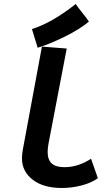

<svg xmlns="http://www.w3.org/2000/svg" viewBox="-20 -939 558 968"><path d="M141.1 -792.5Q243.2 -824.7 361.8 -918.9Q370.1 -905.3 395 -874.5Q419.9 -843.8 428.2 -830.1Q382.8 -792 307.4 -754.6Q231.9 -717.3 169.9 -698.2Q165.5 -712.4 155.5 -745.4Q145.5 -778.3 141.1 -792.5ZM316.4 -694.3 224.1 -212.4Q220.2 -189 220.2 -172.9Q220.2 -133.8 240.7 -115Q261.2 -96.2 304.7 -96.2Q374.5 -96.2 439 -138.7Q444.8 -122.1 456.3 -89.4Q467.8 -56.6 473.6 -40.5Q439 -16.1 389.9 -3.7Q340.8 8.8 292 8.8Q198.7 8.8 144.8 -33Q90.8 -74.7 90.8 -140.6Q90.8 -161.6 95.2 -185.1Q111.3 -271.5 143.3 -444.6Q175.3 -617.7 191.4 -704.1Q211.9 -702.1 253.7 -699.2Q295.4 -696.3 316.4 -694.3Z"/></svg>

Font: Fantasque Sans Mono
Style: Bold Italic
Weight: 700
Italic angle: -11°
Monospace: yes
Designer: Jany Belluz
Version: Version 1.7.1